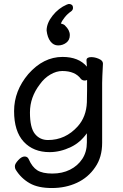

<svg xmlns="http://www.w3.org/2000/svg" viewBox="-20 -773 620 968"><path d="M328 -753Q336 -753 342 -748.5Q348 -744 348 -733Q348 -723 339 -716Q321 -704 306.5 -686Q292 -668 287 -654Q289 -653 292 -653Q303 -650 308 -644Q332 -621 332 -596Q332 -571 314 -557.5Q296 -544 273 -544Q250 -544 234.5 -564Q219 -584 215 -619Q215 -656 245 -694Q275 -732 317 -750Q325 -753 326.5 -753Q328 -753 328 -753ZM499 -451Q495 -377 495 -355V-53Q495 20 460 70Q425 122 368 148.5Q311 175 241.5 175Q172 175 130 151Q86 126 59 82Q55 76 55 64.5Q55 53 72 34.5Q89 16 104 16Q119 16 125 30Q142 69 168 85.5Q194 102 244 102Q294 102 333 82.5Q372 63 395 28Q418 -7 418 -55V-101Q384 -54 338 -32Q284 -6 230 -6Q148 -6 99.5 -58.5Q51 -111 51 -213Q51 -315 123 -400Q199 -486 295 -486Q377 -486 418 -437L416 -469Q416 -485 440 -485Q458 -485 477 -477Q499 -468 499 -453V-452ZM419 -370Q414 -367 408 -367Q395 -367 388 -375Q359 -415 294 -415Q264 -415 233.5 -397Q203 -379 181 -348Q131 -283 131 -206Q131 -129 156 -98Q181 -67 222 -67Q310 -67 372 -136Q415 -184 418 -257Q419 -284 419 -318Z"/></svg>

Font: Moon Stars Kai
Style: Bold
Weight: 700
Designer: GuiWonder
Version: Version 1.101